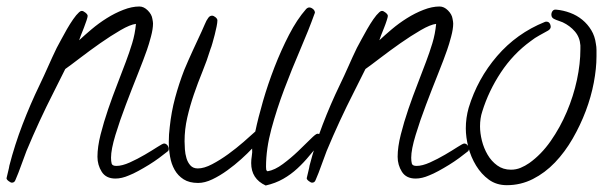

<svg xmlns="http://www.w3.org/2000/svg" viewBox="-30 -526 1865 594"><path d="M492.2 -65.4Q492.2 -59.6 487.3 -56.6Q476.6 -47.9 461.9 -37.1Q447.3 -26.4 430.7 -16.1Q414.1 -5.9 397.9 2.9Q381.8 11.7 369.1 16.6Q346.7 26.4 327.1 26.4Q297.9 26.4 284.7 5.4Q271.5 -15.6 271.5 -41Q271.5 -71.3 281.2 -109.9Q291 -148.4 304.7 -188.5Q318.4 -228.5 333.5 -267.1Q348.6 -305.7 359.4 -335Q370.1 -363.3 378.9 -392.1Q387.7 -420.9 390.6 -452.1Q373 -450.2 342.8 -432.6Q312.5 -415 279.8 -392.1Q247.1 -369.1 217.8 -346.7Q188.5 -324.2 171.9 -312.5L136.7 -242.2Q113.3 -196.3 92.3 -150.9Q71.3 -105.5 51.8 -58.6Q43 -36.1 35.2 -13.7Q27.3 8.8 17.6 31.2Q14.6 39.1 6.8 39.1Q2.9 39.1 -3.4 34.2Q-9.8 29.3 -9.8 25.4Q-9.8 24.4 -8.3 19Q-6.8 13.7 -5.4 6.8Q-3.9 0 -2.4 -5.9Q-1 -11.7 -1 -13.7Q15.6 -78.1 39.6 -140.6Q63.5 -203.1 92.8 -263.7Q106.4 -292 119.1 -320.8Q131.8 -349.6 145.5 -377.9Q151.4 -388.7 159.7 -404.3Q168 -419.9 177.2 -436Q186.5 -452.1 196.3 -466.3Q206.1 -480.5 214.8 -488.3Q218.8 -492.2 223.6 -492.2Q227.5 -492.2 234.4 -486.8Q241.2 -481.4 241.2 -476.6Q241.2 -473.6 237.8 -462.9Q234.4 -452.1 229.5 -439.9Q224.6 -427.7 220.2 -416.5Q215.8 -405.3 214.8 -401.4Q231.4 -417 253.4 -435.5Q275.4 -454.1 300.3 -469.7Q325.2 -485.4 351.6 -495.6Q377.9 -505.9 401.4 -505.9Q415 -505.9 427.2 -493.7Q439.5 -481.4 441.4 -467.8Q443.4 -458 443.4 -453.1Q443.4 -436.5 437 -412.6Q430.7 -388.7 424.8 -372.1Q415 -343.8 396.5 -297.4Q377.9 -251 359.4 -202.1Q340.8 -153.3 327.1 -108.4Q313.5 -63.5 313.5 -38.1Q313.5 -27.3 315.4 -20Q317.4 -12.7 330.1 -12.7Q347.7 -12.7 371.6 -23.4Q395.5 -34.2 418 -47.4Q440.4 -60.5 457 -71.3Q473.6 -82 477.5 -82Q483.4 -82 487.8 -76.7Q492.2 -71.3 492.2 -65.4Z M968.8 -96.7Q968.8 -92.8 964.8 -88.9Q945.3 -66.4 927.7 -44.9Q910.2 -23.4 890.1 -4.9Q870.1 13.7 846.2 27.3Q822.3 41 792 47.9Q747.1 27.3 747.1 -21.5Q747.1 -32.2 749 -43.5Q751 -54.7 750 -66.4Q736.3 -51.8 716.3 -33.7Q696.3 -15.6 673.3 1Q650.4 17.6 627 28.8Q603.5 40 583 40Q555.7 40 538.1 28.8Q520.5 17.6 510.3 -0.5Q500 -18.6 496.1 -41.5Q492.2 -64.5 492.2 -86.9Q492.2 -110.4 495.1 -132.8Q500 -179.7 511.7 -223.1Q523.4 -266.6 540 -309.6Q552.7 -339.8 566.4 -369.6Q580.1 -399.4 593.8 -428.7Q598.6 -438.5 603.5 -450.7Q608.4 -462.9 614.3 -470.7Q619.1 -477.5 626 -477.5Q630.9 -477.5 636.7 -472.7Q642.6 -467.8 642.6 -462.9Q642.6 -456.1 640.1 -443.8Q637.7 -431.6 634.3 -418.5Q630.9 -405.3 627.4 -393.1Q624 -380.9 621.1 -374Q610.4 -338.9 596.2 -304.2Q582 -269.5 569.8 -233.9Q557.6 -198.2 549.3 -162.1Q541 -126 541 -88.9Q541 -78.1 542 -64Q543 -49.8 546.9 -36.6Q550.8 -23.4 559.1 -14.2Q567.4 -4.9 582 -4.9Q601.6 -4.9 626.5 -18.1Q651.4 -31.2 676.3 -49.3Q701.2 -67.4 723.6 -86.9Q746.1 -106.4 759.8 -119.1Q768.6 -161.1 783.7 -213.4Q798.8 -265.6 819.3 -318.4Q839.8 -371.1 864.3 -418.5Q888.7 -465.8 917 -498Q921.9 -502.9 926.8 -502.9Q932.6 -502.9 938.5 -498Q944.3 -493.2 944.3 -486.3Q943.4 -485.4 943.4 -484.4Q924.8 -432.6 898.9 -372.6Q873 -312.5 849.6 -250.5Q826.2 -188.5 809.6 -127Q793 -65.4 793 -9.8Q793 -5.9 793.5 -2Q793.9 2 797.9 3.9Q820.3 0 845.2 -18.6Q870.1 -37.1 892.1 -58.1Q914.1 -79.1 930.7 -95.7Q947.3 -112.3 952.1 -112.3Q958 -112.3 963.4 -107.4Q968.8 -102.5 968.8 -96.7Z M1420.9 -65.4Q1420.9 -59.6 1416 -56.6Q1405.3 -47.9 1390.6 -37.1Q1376 -26.4 1359.4 -16.1Q1342.8 -5.9 1326.7 2.9Q1310.5 11.7 1297.9 16.6Q1275.4 26.4 1255.9 26.4Q1226.6 26.4 1213.4 5.4Q1200.2 -15.6 1200.2 -41Q1200.2 -71.3 1210 -109.9Q1219.7 -148.4 1233.4 -188.5Q1247.1 -228.5 1262.2 -267.1Q1277.3 -305.7 1288.1 -335Q1298.8 -363.3 1307.6 -392.1Q1316.4 -420.9 1319.3 -452.1Q1301.8 -450.2 1271.5 -432.6Q1241.2 -415 1208.5 -392.1Q1175.8 -369.1 1146.5 -346.7Q1117.2 -324.2 1100.6 -312.5L1065.4 -242.2Q1042 -196.3 1021 -150.9Q1000 -105.5 980.5 -58.6Q971.7 -36.1 963.9 -13.7Q956.1 8.8 946.3 31.2Q943.4 39.1 935.5 39.1Q931.6 39.1 925.3 34.2Q918.9 29.3 918.9 25.4Q918.9 24.4 920.4 19Q921.9 13.7 923.3 6.8Q924.8 0 926.3 -5.9Q927.7 -11.7 927.7 -13.7Q944.3 -78.1 968.3 -140.6Q992.2 -203.1 1021.5 -263.7Q1035.2 -292 1047.9 -320.8Q1060.5 -349.6 1074.2 -377.9Q1080.1 -388.7 1088.4 -404.3Q1096.7 -419.9 1106 -436Q1115.2 -452.1 1125 -466.3Q1134.8 -480.5 1143.6 -488.3Q1147.5 -492.2 1152.3 -492.2Q1156.2 -492.2 1163.1 -486.8Q1169.9 -481.4 1169.9 -476.6Q1169.9 -473.6 1166.5 -462.9Q1163.1 -452.1 1158.2 -439.9Q1153.3 -427.7 1148.9 -416.5Q1144.5 -405.3 1143.6 -401.4Q1160.2 -417 1182.1 -435.5Q1204.1 -454.1 1229 -469.7Q1253.9 -485.4 1280.3 -495.6Q1306.6 -505.9 1330.1 -505.9Q1343.8 -505.9 1356 -493.7Q1368.2 -481.4 1370.1 -467.8Q1372.1 -458 1372.1 -453.1Q1372.1 -436.5 1365.7 -412.6Q1359.4 -388.7 1353.5 -372.1Q1343.8 -343.8 1325.2 -297.4Q1306.6 -251 1288.1 -202.1Q1269.5 -153.3 1255.9 -108.4Q1242.2 -63.5 1242.2 -38.1Q1242.2 -27.3 1244.1 -20Q1246.1 -12.7 1258.8 -12.7Q1276.4 -12.7 1300.3 -23.4Q1324.2 -34.2 1346.7 -47.4Q1369.1 -60.5 1385.7 -71.3Q1402.3 -82 1406.2 -82Q1412.1 -82 1416.5 -76.7Q1420.9 -71.3 1420.9 -65.4Z M1815.4 -351.6Q1815.4 -314.5 1807.1 -270.5Q1798.8 -226.6 1782.2 -182.6Q1765.6 -138.7 1741.7 -97.2Q1717.8 -55.7 1687 -23.4Q1656.2 8.8 1618.7 27.8Q1581.1 46.9 1538.1 46.9Q1505.9 46.9 1482.4 29.8Q1459 12.7 1442.9 -13.7Q1426.8 -40 1418.9 -70.8Q1411.1 -101.6 1411.1 -128.9Q1411.1 -161.1 1419.9 -192.4Q1447.3 -282.2 1507.8 -352.5Q1568.4 -422.9 1655.3 -458Q1657.2 -459 1660.2 -459Q1667 -459 1670.4 -454.1Q1673.8 -449.2 1673.8 -443.4Q1673.8 -436.5 1666 -431.6Q1652.3 -423.8 1638.7 -416.5Q1625 -409.2 1611.3 -398.4Q1557.6 -359.4 1519.5 -301.8Q1481.4 -244.1 1461.9 -180.7Q1455.1 -160.2 1455.1 -134.8Q1455.1 -114.3 1460.9 -90.8Q1466.8 -67.4 1478.5 -47.4Q1490.2 -27.3 1508.3 -14.2Q1526.4 -1 1550.8 -1Q1566.4 -1 1580.6 -6.8Q1594.7 -12.7 1607.4 -21.5Q1644.5 -47.9 1673.8 -89.8Q1703.1 -131.8 1723.6 -180.2Q1744.1 -228.5 1754.9 -278.8Q1765.6 -329.1 1765.6 -374V-385.7Q1763.7 -411.1 1748.5 -428.7Q1733.4 -446.3 1710.9 -457Q1704.1 -460 1697.8 -461.9Q1691.4 -463.9 1685.5 -466.8Q1675.8 -470.7 1675.8 -480.5Q1675.8 -487.3 1679.7 -492.2Q1683.6 -497.1 1690.4 -496.1H1691.4Q1712.9 -494.1 1733.9 -486.3Q1754.9 -478.5 1771.5 -464.8Q1788.1 -451.2 1799.3 -432.6Q1810.5 -414.1 1813.5 -390.6Q1815.4 -380.9 1815.4 -371.6Q1815.4 -362.3 1815.4 -351.6Z"/></svg>

Font: Calligraffitti
Style: Regular
Weight: 400
Designer: Dathan Boardman
Foundry: Open Window
Version: Version 1.002